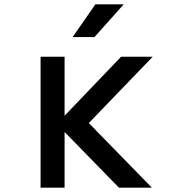

<svg xmlns="http://www.w3.org/2000/svg" viewBox="-20 -860 790 880"><path d="M240 -292 535 -600H680L387 -296L676 0H525ZM166 -600H276V0H166ZM417 -840H547L413 -690H313Z"/></svg>

Font: Martian Mono VF sWd Rg
Style: Regular
Weight: 400
Width: 6
Monospace: yes
Designer: Roman Shamin
Foundry: Evil Martians
Version: Version 1.100